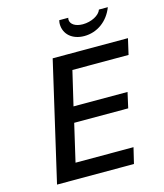

<svg xmlns="http://www.w3.org/2000/svg" viewBox="-133 -1027 961 1126"><g transform="rotate(-15 348.0 -464.0)"><path d="M334 -928C332 -919 331 -911 331 -906C331 -843 380 -800 453 -800C531 -800 599 -849 629 -928H575C564 -895 514 -869 462 -869C417 -869 387 -889 387 -918C387 -921 388 -925 389 -928ZM539 0 562 -96H210L263 -324H591L612 -418H284L333 -626H674L696 -722H239L72 0Z"/></g></svg>

Font: Perun Medium Italic
Style: Regular
Weight: 500
Italic angle: -12°
Foundry: Copyright (c) Stefan Peev, Context Ltd, 2016
Version: Version 1.026